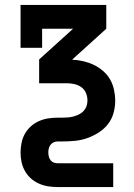

<svg xmlns="http://www.w3.org/2000/svg" viewBox="-20 -540 540 775"><path d="M213 215Q193 215 174 212Q155 209 137 201Q119 193 104.5 180Q90 167 80.5 150Q71 133 67 114Q63 95 63 75Q63 56 67 36.5Q71 17 80.5 0Q90 -17 104.5 -30Q119 -43 137 -51Q155 -59 174 -62Q193 -65 213 -65H231Q243 -65 254.5 -66Q266 -67 277 -70Q288 -73 298.5 -78Q309 -83 317 -91.5Q325 -100 329 -111Q333 -122 333 -134Q333 -134 333 -134Q333 -134 333 -134Q333 -150 327 -164.5Q321 -179 308.5 -188Q296 -197 280.5 -200.5Q265 -204 250 -204H138V-300L275 -424H150V-347H63V-520H409V-424L272 -300V-299Q294 -298 316 -293Q338 -288 358 -278.5Q378 -269 395.5 -254Q413 -239 424 -220Q435 -201 440 -178.5Q445 -156 445 -134H389H445Q445 -134 445 -134Q445 -134 445 -134V-133Q445 -108 438 -83Q431 -58 415 -38Q399 -18 377.5 -4.5Q356 9 332 17.5Q308 26 282.5 28.5Q257 31 231 31H213Q204 31 196.5 34.5Q189 38 184 44.5Q179 51 177 59Q175 67 175 75Q175 83 177 91.5Q179 100 184 106.5Q189 113 196.5 116Q204 119 213 119H437V215Z"/></svg>

Font: Iosevka Gothic
Style: Bold
Weight: 700
Monospace: yes
Designer: Belleve Invis
Foundry: Belleve Invis
Version: Version 15.5.1; ttfautohint (v1.8.4)